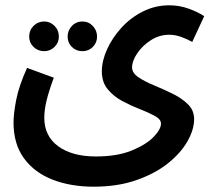

<svg xmlns="http://www.w3.org/2000/svg" viewBox="-20 -473 809 724"><path d="M31 -11Q31 -44 41 -96Q51 -148 82 -217L183 -180Q165 -132 156 -95.5Q147 -59 147 -29Q147 40 199.5 78.5Q252 117 342 117Q421 117 475.5 95Q530 73 558.5 44Q587 15 587 -7Q587 -23 564.5 -35.5Q542 -48 508.5 -61Q475 -74 442 -91.5Q409 -109 386.5 -136Q364 -163 364 -204Q364 -243 383.5 -286.5Q403 -330 437.5 -368Q472 -406 518.5 -429.5Q565 -453 618 -453Q657 -453 692.5 -440Q728 -427 750 -412L705 -315Q687 -325 664 -333.5Q641 -342 618 -342Q581 -342 549 -321.5Q517 -301 497.5 -272Q478 -243 478 -219Q478 -198 501.5 -182Q525 -166 560 -151.5Q595 -137 630 -120Q665 -103 688.5 -80Q712 -57 712 -24Q712 16 686.5 60.5Q661 105 612.5 143.5Q564 182 493.5 206.5Q423 231 333 231Q247 231 178.5 204.5Q110 178 70.5 124Q31 70 31 -11ZM147 -280Q123 -280 106.5 -296Q90 -312 90 -335Q90 -359 106.5 -375.5Q123 -392 147 -392Q169 -392 185.5 -375.5Q202 -359 202 -335Q202 -312 185.5 -296Q169 -280 147 -280ZM291 -280Q267 -280 251 -296Q235 -312 235 -335Q235 -358 251 -375Q267 -392 291 -392Q314 -392 330 -375Q346 -358 346 -335Q346 -312 330 -296Q314 -280 291 -280Z"/></svg>

Font: Noto Sans Arabic UI SmCn SmBd
Style: Regular
Weight: 600
Width: 4
Designer: Monotype Design Team, Nadine Chahine and Nizar Qandah
Foundry: Monotype Imaging Inc.
Version: Version 2.010; ttfautohint (v1.8.4.7-5d5b)